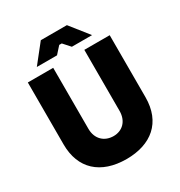

<svg xmlns="http://www.w3.org/2000/svg" viewBox="-206 -1028 1113 1186"><g transform="rotate(-30 351.0 -435.5)"><path d="M155 -755H299L343 -804H361L405 -755H549L445 -886H259ZM352 15C528 15 643 -79 643 -258V-700H462V-265C462 -191 415 -148 353 -148C289 -148 240 -191 240 -265V-700H59V-258C59 -86 167 15 352 15Z"/></g></svg>

Font: Fixel Text ExtraBold
Style: Regular
Weight: 800
Width: 4
Designer: AlfaBravo + MacPaw
Foundry: Kyrylo Tkachov, Marchela Mozhyna, Serhii Makarenko, Maria Weinstein, Zakhar Kryvoshyya
Version: Version 1.211